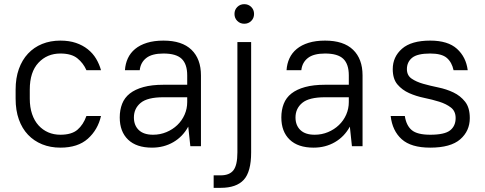

<svg xmlns="http://www.w3.org/2000/svg" viewBox="-20 -702 2331 922"><path d="M270 7Q222 7 182.5 -9Q143 -25 114.5 -55Q86 -85 70.5 -128.5Q55 -172 55 -228V-272Q55 -327 70.5 -370.5Q86 -414 114.5 -444.5Q143 -475 182.5 -491Q222 -507 270 -507Q312 -507 344.5 -496Q377 -485 401.5 -465.5Q426 -446 441.5 -420Q457 -394 465 -365H395Q380 -399 351.5 -422Q323 -445 270 -445Q206 -445 164.5 -400.5Q123 -356 123 -272V-228Q123 -187 134 -154.5Q145 -122 165 -100Q185 -78 211.5 -66.5Q238 -55 270 -55Q324 -55 352 -79Q380 -103 395 -145H465Q450 -79 402 -36Q354 7 270 7Z M710 7Q635 7 595 -31.5Q555 -70 555 -138Q555 -174 566.5 -203.5Q578 -233 603.5 -253Q629 -273 669 -284Q709 -295 765 -295H879V-340Q879 -394 852.5 -419.5Q826 -445 765 -445Q710 -445 682.5 -423.5Q655 -402 651 -365H580Q582 -396 594 -422Q606 -448 629 -467Q652 -486 686 -496.5Q720 -507 765 -507Q854 -507 899.5 -463Q945 -419 945 -340V0H894L884 -94Q858 -46 812.5 -19.5Q767 7 710 7ZM715 -55Q749 -55 779 -67.5Q809 -80 831.5 -101.5Q854 -123 866.5 -151.5Q879 -180 879 -212V-235H765Q688 -235 655.5 -208Q623 -181 623 -138Q623 -100 646.5 -77.5Q670 -55 715 -55Z M1006 140H1040Q1082 140 1101 115.5Q1120 91 1120 30V-500H1186V30Q1186 123 1150.5 161.5Q1115 200 1040 200H1006ZM1153 -588Q1133 -588 1119.5 -601.5Q1106 -615 1106 -635Q1106 -655 1119.5 -668.5Q1133 -682 1153 -682Q1173 -682 1186.5 -668.5Q1200 -655 1200 -635Q1200 -615 1186.5 -601.5Q1173 -588 1153 -588Z M1486 7Q1411 7 1371 -31.5Q1331 -70 1331 -138Q1331 -174 1342.5 -203.5Q1354 -233 1379.5 -253Q1405 -273 1445 -284Q1485 -295 1541 -295H1655V-340Q1655 -394 1628.5 -419.5Q1602 -445 1541 -445Q1486 -445 1458.5 -423.5Q1431 -402 1427 -365H1356Q1358 -396 1370 -422Q1382 -448 1405 -467Q1428 -486 1462 -496.5Q1496 -507 1541 -507Q1630 -507 1675.5 -463Q1721 -419 1721 -340V0H1670L1660 -94Q1634 -46 1588.5 -19.5Q1543 7 1486 7ZM1491 -55Q1525 -55 1555 -67.5Q1585 -80 1607.5 -101.5Q1630 -123 1642.5 -151.5Q1655 -180 1655 -212V-235H1541Q1464 -235 1431.5 -208Q1399 -181 1399 -138Q1399 -100 1422.5 -77.5Q1446 -55 1491 -55Z M2046 7Q1954 7 1909 -33.5Q1864 -74 1856 -145H1924Q1931 -99 1957.5 -77Q1984 -55 2046 -55Q2115 -55 2141.5 -76Q2168 -97 2168 -135Q2168 -168 2145.5 -185.5Q2123 -203 2089.5 -213.5Q2056 -224 2017 -232Q1978 -240 1944.5 -255Q1911 -270 1888.5 -296.5Q1866 -323 1866 -370Q1866 -429 1910.5 -468Q1955 -507 2046 -507Q2131 -507 2174.5 -467.5Q2218 -428 2226 -365H2158Q2150 -403 2125.5 -424Q2101 -445 2046 -445Q1984 -445 1959 -424.5Q1934 -404 1934 -370Q1934 -340 1956.5 -324.5Q1979 -309 2012.5 -299.5Q2046 -290 2085 -282Q2124 -274 2157.5 -258Q2191 -242 2213.5 -213.5Q2236 -185 2236 -135Q2236 -73 2190 -33Q2144 7 2046 7Z"/></svg>

Font: PT Root UI Web
Style: Regular
Weight: 400
Designer: Vitaly Kuzmin
Foundry: ParaType Ltd.
Version: Version 1.000W